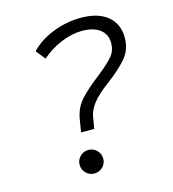

<svg xmlns="http://www.w3.org/2000/svg" viewBox="-107 -791 800 889"><g transform="rotate(-15 293.0 -346.5)"><path d="M225.6 -189.9 235.4 -250Q244.1 -303.7 277.6 -340.6Q311 -377.4 367.7 -420.9Q415.5 -458.5 441.4 -486.3Q467.3 -514.2 467.3 -554.2Q467.3 -596.2 436.5 -619.6Q405.8 -643.1 350.1 -643.1Q301.3 -643.1 248.5 -620.8Q195.8 -598.6 155.3 -562.5L119.6 -607.4Q160.2 -650.9 226.1 -677Q292 -703.1 361.8 -703.1Q443.4 -703.1 489 -665.5Q534.7 -627.9 534.7 -561Q534.7 -505.4 500.7 -465.1Q466.8 -424.8 404.3 -378.4Q354 -341.3 328.9 -309.8Q303.7 -278.3 298.3 -246.6L288.6 -189.9ZM236.8 9.8Q213.4 9.8 196.8 -6.6Q180.2 -22.9 180.2 -46.4Q180.2 -69.8 196.8 -86.4Q213.4 -103 236.8 -103Q260.3 -103 276.9 -86.4Q293.5 -69.8 293.5 -46.4Q293.5 -22.9 276.9 -6.6Q260.3 9.8 236.8 9.8Z"/></g></svg>

Font: Cascadia Code PL Light
Style: Italic
Weight: 300
Italic angle: -10°
Monospace: yes
Designer: Aaron Bell
Foundry: Saja Typeworks
Version: Version 2404.023; ttfautohint (v1.8.4)